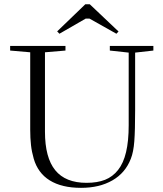

<svg xmlns="http://www.w3.org/2000/svg" viewBox="-20 -882 779 915"><path d="M263.2 -721.2 252.4 -732.4 386.7 -861.8H407.7L544.9 -731.9L534.7 -721.2L406.2 -793.5H388.7ZM366.2 13.2Q273.9 13.2 216.8 -22.5Q188.5 -40 169.4 -66.2Q150.4 -92.3 140.9 -125.2Q131.3 -158.2 127.7 -190.7Q124 -223.1 124 -263.7V-632.8L28.3 -641.1V-663.1H292V-641.1L194.3 -632.8V-254.4Q194.3 -130.9 243.2 -70.8Q292 -10.7 392.6 -10.7Q443.8 -10.7 480.5 -25.1Q517.1 -39.6 542.7 -72Q568.4 -104.5 580.8 -157.2Q593.3 -210 593.3 -285.2V-631.3L503.4 -641.1V-663.1H710.9V-641.1L624 -631.3V-356.9Q624 -261.2 620.1 -209.2Q616.2 -157.2 603.5 -125.5Q577.6 -58.1 515.9 -22.5Q454.1 13.2 366.2 13.2Z"/></svg>

Font: Elstob Light
Style: Regular
Weight: 300
Designer: Peter S. Baker
Version: Version 1.015